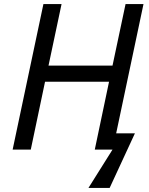

<svg xmlns="http://www.w3.org/2000/svg" viewBox="-20 -734 732 942"><path d="M414 188 532 0H445L515 -333H201L131 0H42L193 -714H282L218 -412H532L596 -714H684L550 -80H642L518 188Z"/></svg>

Font: Manna Sans
Style: Italic
Weight: 400
Italic angle: -12°
Designer: Monotype Design Team
Foundry: Monotype Imaging Inc.
Version: Version 2.001.1; ttfautohint (v1.8.2)